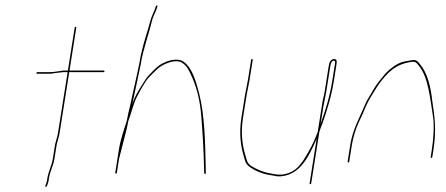

<svg xmlns="http://www.w3.org/2000/svg" viewBox="-20 -687 1665 716"><path d="M185.4 -148 177.2 -96C172.7 -67.9 160.9 -49.9 156.3 -21C156.3 -16.3 155 -10.7 152.6 -4L149 6C148.1 8 148.5 9.2 150.5 9.5C152.4 9.8 153.9 9 154.9 7L158.5 -3C160.9 -9.7 162.2 -16 162.5 -22C167 -50.6 178.7 -67.3 183.2 -96L191.3 -147C195.5 -165.9 199.7 -175 202.4 -192L238.2 -418H366.2C368.2 -418 369.4 -419 369.7 -421C370 -423 369.2 -424 367.2 -424H239.2L264.5 -584C264.8 -586 264 -587 262 -587C260 -587 258.8 -586 258.5 -584L233.2 -424H217.2C200.2 -422.3 182.7 -418 167.2 -418H119.2C117.2 -418 116 -417 115.7 -415C115.4 -413 116.3 -412 118.3 -412H166.3C170.3 -412 175 -412.7 180.6 -414C191.5 -415.5 204.2 -416.8 216.2 -418H232.2L196.4 -192C193.7 -174.8 189.7 -166.9 185.4 -148Z M412.8 -62 424 -95C425.3 -99 426.2 -102.3 426.6 -105C432.4 -128.3 439.3 -153.7 445.2 -178L452.9 -208C454.2 -216 455.9 -224.7 458.1 -234C470.3 -266.3 477.6 -302.3 492.1 -329C504.3 -351.4 519.8 -381.8 536.3 -399.5C543.1 -406.8 567.5 -431.4 575.7 -437C594.3 -449.7 636.2 -469 660.6 -452C675 -442 680.6 -432.5 689.9 -413C713.2 -364.5 725.8 -315.5 730.8 -251.5C735.8 -189 739.8 -122.6 741 -57L741.5 -41C742.1 -37.4 748.4 -37.7 747.6 -42L747.2 -58C745.4 -154.9 743.3 -259.8 722 -341C711 -383.1 696.7 -434.6 664.4 -457C649.4 -468.2 622.3 -465.3 603 -458C579.6 -449.2 570 -441.7 551 -423C533.7 -404.7 530.3 -403.4 517.7 -383C500.8 -355.9 484 -332.2 473.2 -298C483.2 -347.1 495.1 -398 504.8 -447C514 -505.3 534.6 -556.5 546.5 -609C552.7 -630.5 555.7 -632.1 563.1 -651L567 -663C568 -665 567.5 -666.2 565.6 -666.5C563.6 -666.8 562.2 -666 561.2 -664L557.3 -652C554 -644 551.3 -637.7 549.3 -633C542.2 -619.8 537.8 -596.7 532.2 -579C519.3 -537.9 506.3 -494.3 498.8 -447C489 -397.2 475.6 -343.7 465.7 -295C462.3 -279.2 458 -265.5 455.8 -251C454.8 -245 453.6 -239.3 452.1 -234C442 -202.9 429.4 -166.5 423.7 -131ZM409.8 -43C409.4 -40.3 410.2 -39.3 412.3 -40C414.2 -39.3 415.4 -40.3 415.8 -43L424.2 -96H418.2Z M910.6 -389 922.5 -464C922.8 -466 922 -467 920 -467C918 -467 916.8 -466 916.5 -464L904.6 -389C901.4 -368.5 896.7 -351.9 893.7 -332.5L880.1 -247C871.6 -193.2 876.9 -145.1 888.4 -106.5C895 -84.1 895.3 -75.6 913 -63C932.2 -49.9 955.5 -39.6 982.5 -35L1005.9 -31C1012.9 -29 1021.5 -28.7 1031.8 -30C1102.3 -38.6 1132.5 -106.2 1160.8 -169L1134.5 -3C1134.2 -1 1135 0 1137 0C1139 0 1140.2 -1 1140.5 -3L1175.5 -224L1164.9 -195C1154.9 -168.9 1145.4 -147 1130.7 -121.5C1105.1 -77.1 1085.7 -43.4 1032.7 -36C1012 -34.5 999.9 -38.3 985 -41C957.4 -45.9 937.1 -56 916.8 -68C900.6 -80 901.4 -87.6 894.8 -109C883.1 -146.7 877.7 -193.9 886.1 -247L899.7 -332.5C902.8 -352 907.4 -368.6 910.6 -389ZM1197 -347 1211.7 -440C1213 -448.4 1216 -459.4 1224 -461C1232.7 -461 1229.5 -451.5 1228 -442L1219.5 -388C1209.6 -326 1194.4 -278.5 1175.6 -225L1185.6 -288C1189 -309.2 1193.8 -327.2 1197 -347ZM1225 -467C1211.9 -464.5 1207.9 -453.9 1205.7 -440L1191 -347C1189.3 -336.3 1186.2 -322.3 1183.4 -312L1179.6 -288L1165 -196L1170.9 -195C1173.8 -204.8 1177.3 -213.9 1181.5 -224C1200 -276.9 1215.7 -326.3 1225.5 -388L1234 -442C1236.2 -456 1238.5 -467 1225 -467Z M1278.8 -81C1280.8 -81 1282 -82 1282.3 -84L1292.1 -146C1296.9 -176.1 1306.7 -205.9 1317.4 -230L1332.5 -262C1341 -283.5 1351.4 -307.2 1362.5 -325C1371.9 -339.3 1384.1 -361.3 1393.8 -374.5C1424.3 -415.9 1455 -447.9 1513.2 -456C1529.9 -458.3 1532 -453.9 1541.2 -443C1577.7 -399.6 1584.2 -317.6 1594.8 -251.5C1600 -219.6 1596.5 -167.1 1590 -126L1586 -101C1585.7 -99 1586.5 -98 1588.5 -98C1590.5 -98 1591.7 -99 1592 -101L1596 -126C1608.3 -203.9 1600.7 -252.4 1592.1 -310C1586.2 -363.5 1574.4 -414.2 1546 -448C1536.4 -459.4 1531.4 -466.4 1513.2 -462C1501.6 -460.4 1489.9 -458.4 1479.7 -455.5C1458.6 -449.6 1430.6 -427.5 1417.4 -413C1402.1 -393.4 1386.7 -377.3 1373.1 -354C1362.6 -333.6 1350.9 -319.9 1341.6 -297.5C1321.4 -248.9 1295.7 -206.2 1286.1 -146L1276.3 -84C1276 -82 1276.8 -81 1278.8 -81Z"/></svg>

Font: Proton
Style: HlIt
Weight: 500
Version: Version 1.017